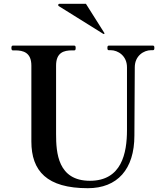

<svg xmlns="http://www.w3.org/2000/svg" viewBox="-20 -977 865 1010"><path d="M289 -945C287 -947 286 -948 286 -950C286 -954 289 -957 293 -957H432L528 -805C530 -802 530 -802 530 -801C530 -800 527 -798 526 -798C525 -798 525 -798 523 -799ZM442 13C597 13 687 -86 687 -264C687 -332 689 -537 689 -623C689 -684 737 -713 775 -713H785C791 -713 792 -718 792 -725C792 -732 791 -737 785 -737H552C546 -737 545 -732 545 -725C545 -718 546 -713 552 -713H562C600 -713 648 -684 648 -623V-293C648 -171 620 -26 453 -26C284 -26 275 -174 275 -272V-632C275 -701 316 -712 359 -712H371C377 -712 378 -717 378 -725C378 -732 377 -737 371 -737H47C42 -737 40 -732 40 -725C40 -717 42 -712 47 -712H60C102 -712 145 -701 145 -632V-233C145 -77 227 13 442 13Z"/></svg>

Font: Shippori Mincho OTF
Style: Bold
Weight: 800
Designer: FONTDASU
Foundry: FONTDASU / Google Inc. / but / Adobe
Version: Version 3.300;hotconv 1.0.109;makeotfexe 2.5.65596